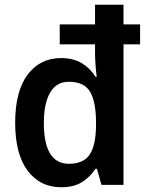

<svg xmlns="http://www.w3.org/2000/svg" viewBox="-20 -780 622 810"><path d="M238 10Q149 10 96.5 -60Q44 -130 44 -262Q44 -395 96.5 -465Q149 -535 237 -535Q289 -535 325 -513.5Q361 -492 383 -456H388Q385 -479 383 -506.5Q381 -534 381 -551V-593H232V-677H381V-760H501V-677H571V-593H501V0H408L389 -68H383Q360 -33 325.5 -11.5Q291 10 238 10ZM271 -89Q332 -89 358 -127.5Q384 -166 385 -247V-265Q385 -349 360.5 -392Q336 -435 270 -435Q218 -435 191.5 -389.5Q165 -344 165 -261Q165 -89 271 -89Z"/></svg>

Font: Noto Sans Sinhala SemiCondensed SemiBold
Style: Regular
Weight: 600
Width: 4
Designer: Jelle Bosma - Monotype Design Team
Foundry: Monotype Imaging Inc.
Version: Version 2.006; ttfautohint (v1.8.4.7-5d5b)